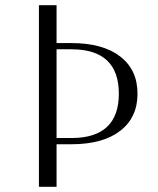

<svg xmlns="http://www.w3.org/2000/svg" viewBox="-20 -720 610 740"><path d="M130 0V-700H198V-554H255Q376 -554 443 -502.5Q510 -451 510 -359Q510 -267 443 -215.5Q376 -164 255 -164H198V0ZM255 -530H198V-188H255Q438 -188 438 -359Q438 -530 255 -530Z"/></svg>

Font: Aboreto
Style: Regular
Weight: 400
Designer: Dominik Jáger
Foundry: Dominik Jáger
Version: Version 1.001; ttfautohint (v1.8.4.7-5d5b)